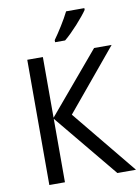

<svg xmlns="http://www.w3.org/2000/svg" viewBox="-101 -1011 786 1078"><g transform="rotate(-10 292.5 -472.0)"><path d="M457 -944H353C331 -899 289 -833 262 -796V-784H319C364 -820 432 -897 457 -934ZM585 0 284 -367 572 -714H472L180 -368V-714H91V0H180V-362L479 0Z"/></g></svg>

Font: Noto Sans Thai
Style: Regular
Weight: 400
Designer: Monotype Design Team
Foundry: Monotype Imaging Inc.
Version: Version 1.901